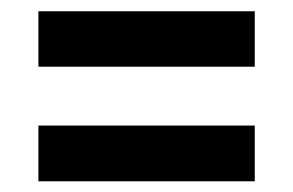

<svg xmlns="http://www.w3.org/2000/svg" viewBox="-20 -501 528 346"><path d="M49.2 -174.3V-274.7H439.1V-174.3ZM49.2 -380.8V-480.7H439.1V-380.8Z"/></svg>

Font: Comme
Style: Regular
Weight: 400
Designer: Vernon Adams
Foundry: Vernon Adams
Version: Version 1.000;gftools[0.9.27]